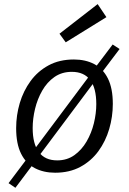

<svg xmlns="http://www.w3.org/2000/svg" viewBox="-20 -824 622 926"><path d="M523.3 -609.4 556.8 -587.7 440.2 -433.5 434.6 -428.5 162.8 -64.8 157.5 -55.8 54.3 81.7 21.2 59.3 136.7 -93.9 144.8 -102.2 413.9 -461.9 418.2 -470.3ZM336.4 -537.1Q392.4 -537.1 434.6 -514.9Q476.8 -492.7 500.4 -445.4Q524.1 -398 524.1 -322.7Q524.1 -261.4 506.8 -202Q489.4 -142.7 454.6 -95Q419.7 -47.3 367.5 -19.2Q315.4 9 245.7 9Q190.6 9 148.1 -13Q105.6 -35 81.7 -82.7Q57.9 -130.3 57.9 -205.7Q57.9 -267.7 75.2 -326.5Q92.6 -385.4 127.3 -432.9Q161.9 -480.4 214.1 -508.7Q266.3 -537.1 336.4 -537.1ZM326.3 -477.5Q278 -477.5 242.4 -452.5Q206.8 -427.5 183.7 -387Q160.5 -346.5 149 -298.9Q137.6 -251.3 137.6 -206.3Q137.6 -130.4 167.3 -90.5Q197.1 -50.5 255.7 -50.5Q303.3 -50.5 338.6 -75.7Q373.9 -100.9 397.5 -141.4Q421.1 -181.9 432.8 -229.5Q444.4 -277.1 444.4 -322Q444.4 -398.9 415 -438.2Q385.5 -477.5 326.3 -477.5ZM297 -619.9 266.9 -661.4 451 -804.2 493.2 -741.3Z"/></svg>

Font: Bitter Thin
Style: Italic
Weight: 100
Italic angle: -9°
Designer: Sol Matas, and Bitter project Authors
Foundry: Sol Matas
Version: Version 2.002